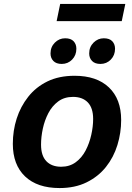

<svg xmlns="http://www.w3.org/2000/svg" viewBox="-20 -943 671 973"><path d="M45 -214Q45 -281 64.5 -342Q84 -403 123 -452.5Q162 -502 220.5 -530.5Q279 -559 358 -559Q470 -559 532 -500Q594 -441 594 -335Q594 -270 575 -208Q556 -146 517 -97Q478 -48 419 -19Q360 10 282 10Q169 10 107 -49Q45 -108 45 -214ZM188 -210Q188 -154 215 -126Q242 -98 290 -98Q333 -98 364 -121Q395 -144 414 -180.5Q433 -217 442.5 -259.5Q452 -302 452 -340Q452 -396 425 -424Q398 -452 350 -452Q306 -452 275 -429Q244 -406 225 -369.5Q206 -333 197 -291Q188 -249 188 -210ZM489 -619Q461 -619 446.5 -634Q432 -649 432 -672Q432 -705 454 -727Q476 -749 506 -749Q535 -749 549 -734Q563 -719 563 -696Q563 -663 541.5 -641Q520 -619 489 -619ZM293 -619Q265 -619 250.5 -634Q236 -649 236 -672Q236 -705 258 -727Q280 -749 310 -749Q339 -749 353 -734Q367 -719 367 -696Q367 -663 345.5 -641Q324 -619 293 -619ZM285 -923H615L597 -836H267Z"/></svg>

Font: Kufam SemiBold
Style: Italic
Weight: 600
Italic angle: -11°
Designer: Artur Schmal
Foundry: Original Type
Version: Version 1.301; ttfautohint (v1.8.3)